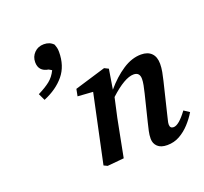

<svg xmlns="http://www.w3.org/2000/svg" viewBox="-128 -891 1122 1056"><g transform="rotate(-20 432.5 -363.0)"><path d="M229 -740Q264 -740 285 -717Q289 -707 291.5 -696.5Q294 -686 294 -672Q294 -590 250 -536.5Q206 -483 129 -451L110 -491Q154 -513 180.5 -534Q207 -555 224 -590L207 -600Q151 -609 151 -663Q151 -695 173 -717.5Q195 -740 229 -740ZM679 14Q642 14 623 -4Q604 -22 604 -50Q604 -72 609 -94Q614 -116 620 -141L658 -295Q664 -319 668 -340Q672 -361 672 -376Q672 -415 636 -415Q584 -415 496 -334L471 -221Q460 -166 449.5 -111Q439 -56 428 0L331 9L310 -1L395 -401L306 -407L314 -448L496 -503L520 -491L501 -375Q550 -433 604 -468.5Q658 -504 712 -504Q751 -504 772.5 -482.5Q794 -461 794 -420Q794 -398 789.5 -373.5Q785 -349 779 -325L736 -148Q732 -129 728 -114.5Q724 -100 724 -90Q724 -67 745 -67Q776 -67 826 -135L858 -114Q839 -82 812 -52.5Q785 -23 752 -4.5Q719 14 679 14Z"/></g></svg>

Font: Source Serif 4 SmText Semibold
Style: Italic
Weight: 600
Italic angle: -12°
Designer: Frank Grießhammer
Foundry: Adobe
Version: Version 4.005;hotconv 1.1.0;makeotfexe 2.6.0